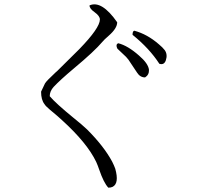

<svg xmlns="http://www.w3.org/2000/svg" viewBox="-20 -792 960 888"><path d="M717 -497Q671 -568 593 -631Q593 -648 601 -650Q661 -634 715 -587Q732 -573 742 -560Q756 -540 747 -513Q739 -490 717 -497ZM651 -434Q628 -434 614 -456L574 -516Q568 -523 563 -529L526 -564Q523 -566 522 -569Q519 -575 519 -581Q519 -589 527 -592Q571 -581 623 -535Q666 -498 669 -469Q670 -446 651 -434ZM522 -689Q522 -661 483 -627Q460 -607 454 -599Q417 -555 321 -475Q259 -423 228 -390Q210 -370 210 -347Q238 -314 320 -247Q360 -215 383 -193Q461 -115 499 -44Q508 -26 513 -12Q532 56 501 72Q493 76 481 76Q460 54 439 -7Q431 -30 425 -43Q383 -131 266 -237Q257 -245 246 -255Q199 -294 194 -300Q189 -305 186 -310Q170 -330 170 -368L188 -406Q194 -417 237 -457Q242 -461 245 -464L347 -565Q442 -663 442 -702Q442 -718 417 -736Q394 -752 394 -767Q450 -792 522 -689Z"/></svg>

Font: cwTeXKai
Style: Medium
Weight: 500
Version: Version 1.17